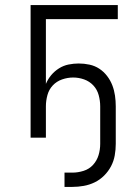

<svg xmlns="http://www.w3.org/2000/svg" viewBox="-20 -540 540 753"><path d="M233 193V137H264Q286 137 308 130Q330 123 345 106.5Q360 90 366.5 68.5Q373 47 373 24V-123Q373 -145 367 -167Q361 -189 346 -205Q331 -221 310 -228.5Q289 -236 267 -236Q245 -236 223.5 -228.5Q202 -221 187 -205Q172 -189 166 -167Q160 -145 160 -123V0H100V-520H442V-465H160V-211Q168 -230 181 -245.5Q194 -261 211.5 -272Q229 -283 249 -287Q269 -291 289 -291Q310 -291 331 -286.5Q352 -282 369.5 -270.5Q387 -259 400 -242Q413 -225 420.5 -205.5Q428 -186 431 -165Q434 -144 434 -123V24Q434 47 430 69.5Q426 92 415.5 112Q405 132 388.5 148.5Q372 165 351.5 175Q331 185 308.5 189Q286 193 264 193Z"/></svg>

Font: Iosevka Curly Light
Style: Regular
Weight: 300
Monospace: yes
Designer: Belleve Invis
Foundry: Belleve Invis
Version: Version 22.1.2; ttfautohint (v1.8.4)